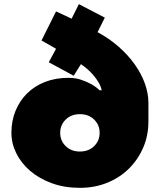

<svg xmlns="http://www.w3.org/2000/svg" viewBox="-20 -875 780 925"><path d="M250 -640 180 -680 250 -820 325 -785 360 -855 485 -790 450 -720Q506 -690 551.5 -650Q597 -610 629 -565Q661 -520 678 -472.5Q695 -425 695 -380V-290Q695 -222 670 -164Q645 -106 601 -62.5Q557 -19 496.5 5.5Q436 30 365 30Q290 30 229 7.5Q168 -15 125 -52Q82 -89 58.5 -136.5Q35 -184 35 -235Q35 -293 55 -341.5Q75 -390 111 -425.5Q147 -461 197.5 -480.5Q248 -500 310 -500Q344 -500 371.5 -490.5Q399 -481 419 -470Q442 -457 460 -440H470Q466 -459 455.5 -477Q445 -495 431 -511.5Q417 -528 401 -542Q385 -556 370 -566L335 -510L215 -575ZM365 -325Q323 -325 296.5 -299Q270 -273 270 -235Q270 -197 296.5 -171Q323 -145 365 -145Q407 -145 433.5 -171Q460 -197 460 -235Q460 -273 433.5 -299Q407 -325 365 -325Z"/></svg>

Font: Imperial One
Style: Regular
Weight: 400
Designer: Jovanny Lemonad
Foundry: Jovanny Lemonad
Version: Version 1.000